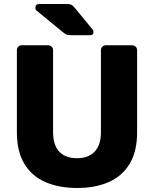

<svg xmlns="http://www.w3.org/2000/svg" viewBox="-20 -925 765 955"><path d="M364 10Q273 10 205.5 -19.5Q138 -49 101 -110.5Q64 -172 64 -267V-675Q64 -686 71 -693Q78 -700 89 -700H218Q229 -700 236.5 -693Q244 -686 244 -675V-268Q244 -203 275 -170.5Q306 -138 363 -138Q419 -138 450.5 -170.5Q482 -203 482 -268V-675Q482 -686 489.5 -693Q497 -700 507 -700H637Q647 -700 654.5 -693Q662 -686 662 -675V-267Q662 -172 625 -110.5Q588 -49 521 -19.5Q454 10 364 10ZM332 -750Q318 -750 310 -753.5Q302 -757 294 -764L161 -873Q156 -878 156 -885Q156 -905 175 -905H315Q327 -905 334.5 -901.5Q342 -898 352 -886L440 -779Q445 -774 445 -766Q445 -750 429 -750Z"/></svg>

Font: DVN-Rubik
Style: Bold
Weight: 700
Designer: Hubert and Fischer
Foundry: Hubert & Fischer
Version: Version 2.102